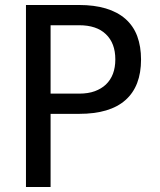

<svg xmlns="http://www.w3.org/2000/svg" viewBox="-20 -749 642 769"><path d="M84 -729H296.9Q418 -729 481.9 -673.8Q514.6 -645 529.8 -603.8Q544.9 -562.5 544.9 -510.7Q544.9 -403.3 482.4 -348.1Q420.4 -293 296.9 -293H182.6V0H84ZM296.9 -374Q333.5 -374 359.9 -383.8Q386.2 -393.6 403.8 -410.2Q441.9 -446.3 441.9 -511.2Q441.9 -576.2 403.8 -612.3Q366.7 -647.9 296.9 -647.9H182.6V-374Z"/></svg>

Font: Vazir Code Hack
Style: Code-Hack
Weight: 400
Foundry: DejaVu fonts team - Redesigned by Saber Rastikerdar
Version: Version 1.1.2